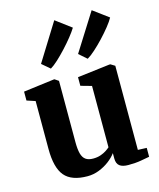

<svg xmlns="http://www.w3.org/2000/svg" viewBox="-128 -962 882 1064"><g transform="rotate(-15 313.0 -430.5)"><path d="M476 9.5Q442 9.5 425.5 -3.5Q409 -16.5 409 -45.5V-76.5Q393 -54.5 366.8 -34.5Q340.5 -14.5 308.2 -1.8Q276 11 241.5 11Q150 11 110.2 -36.2Q70.5 -83.5 70.5 -191.5V-466L22 -482V-533L198 -555.5H202.5L224.5 -540.5V-190Q224.5 -148 231.2 -123Q238 -98 253.8 -86.8Q269.5 -75.5 296.5 -75.5Q320.5 -75.5 339.2 -82Q358 -88.5 371.5 -97.2Q385 -106 394 -114V-466L331.5 -483.5V-533L516.5 -555.5H523L547.5 -540.5V-58L598 -56V-5Q579.5 -1.5 548.2 4Q517 9.5 476 9.5ZM409.5 -618 365 -657 500.5 -872 589 -806.5Q578.5 -787 556.5 -759.5Q534.5 -732 507.8 -703.5Q481 -675 455 -651.8Q429 -628.5 410.5 -618ZM198.5 -618 152.5 -657 286 -872 375 -805.5Q362.5 -785 340.5 -757.5Q318.5 -730 292.5 -702Q266.5 -674 241.8 -651.2Q217 -628.5 199 -618Z"/></g></svg>

Font: Merriweather 48pt ExtraBold
Style: Regular
Weight: 800
Version: Version 2.100